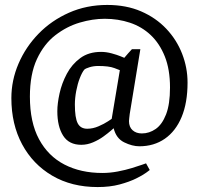

<svg xmlns="http://www.w3.org/2000/svg" viewBox="-20 -649 802 777"><path d="M375 108Q270 108 191.5 62Q113 16 69.5 -65Q26 -146 26 -252Q26 -324 55 -391.5Q84 -459 136 -512.5Q188 -566 259 -597.5Q330 -629 414 -629Q491 -629 551 -603Q611 -577 653 -532.5Q695 -488 717 -431.5Q739 -375 739 -315Q739 -233 715 -175.5Q691 -118 647 -87.5Q603 -57 544 -57Q515 -57 482.5 -73Q450 -89 440 -130Q440 -130 428.5 -120Q417 -110 398.5 -96.5Q380 -83 356.5 -73Q333 -63 309 -63Q259 -63 235.5 -100Q212 -137 212 -199Q212 -230 221 -271Q230 -312 250.5 -350.5Q271 -389 305 -414Q339 -439 389 -439Q410 -439 432 -433Q454 -427 468.5 -421Q483 -415 483 -415Q490 -424 498 -432.5Q506 -441 514 -450H548L505 -188Q504 -179 503 -170.5Q502 -162 502 -159Q502 -135 516.5 -122Q531 -109 554 -109Q584 -109 610 -127Q636 -145 652 -186Q668 -227 668 -295Q668 -368 647 -420.5Q626 -473 590 -507Q554 -541 506 -557Q458 -573 404 -573Q355 -573 302.5 -557.5Q250 -542 204 -506.5Q158 -471 129.5 -410Q101 -349 101 -258Q101 -154 138 -85.5Q175 -17 241 17Q307 51 394 51Q425 51 456.5 45Q488 39 514 31Q540 23 555.5 17.5Q571 12 571 12L586 39Q586 39 572 49.5Q558 60 530.5 73.5Q503 87 464 97.5Q425 108 375 108ZM333 -128Q356 -128 379 -138Q402 -148 417 -158Q432 -168 432 -168L465 -365Q465 -365 443 -373.5Q421 -382 377 -382Q359 -382 342.5 -377Q326 -372 321 -367Q312 -356 303 -333Q294 -310 288.5 -281Q283 -252 283 -226Q283 -172 294.5 -150Q306 -128 333 -128Z"/></svg>

Font: Faustina VF Beta
Style: Regular
Weight: 400
Designer: Alfonso Garcia
Foundry: Omnibus-Type
Version: Version 1.006